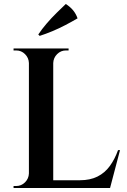

<svg xmlns="http://www.w3.org/2000/svg" viewBox="-20 -943 638 963"><path d="M247 -700V0H125V-700ZM512 -39 529 0H244V-39ZM582 -190 532 0H345L381 -39Q432 -39 469 -57.5Q506 -76 531 -110.5Q556 -145 572 -190ZM128 -73V0H48V-10Q48 -10 54.5 -10Q61 -10 61 -10Q87 -10 105.5 -28.5Q124 -47 125 -73ZM128 -627H125Q124 -653 105.5 -671.5Q87 -690 61 -690Q61 -690 54.5 -690Q48 -690 48 -690V-700H128ZM244 -627V-700H324V-690Q323 -690 317 -690Q311 -690 311 -690Q285 -690 266.5 -671.5Q248 -653 247 -627ZM172 -770Q190 -797 214 -825Q238 -853 263.5 -878Q289 -903 310 -923Q332 -909 346.5 -891.5Q361 -874 369 -851Q340 -834 307.5 -817Q275 -800 242.5 -786.5Q210 -773 179 -763Z"/></svg>

Font: Cinzel SemiBold
Style: Regular
Weight: 600
Designer: Natanael Gama
Version: Version 2.000